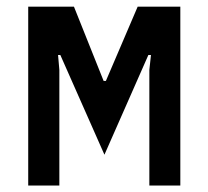

<svg xmlns="http://www.w3.org/2000/svg" viewBox="-20 -572 640 592"><path d="M67 -551.5H208L299.5 -322.5H306.5L404.5 -551.5H536V0H440.5V-356.5L445.5 -402.5H437.5L302 -95L166 -402.5H159L163 -356.5V0H67Z"/></svg>

Font: JuliaMono SemiBold
Style: Regular
Weight: 600
Monospace: yes
Designer: cormullion
Foundry: corm
Version: Version 0.055; ttfautohint (v1.8.4)